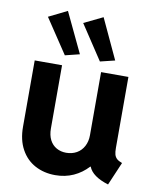

<svg xmlns="http://www.w3.org/2000/svg" viewBox="-88 -856 760 932"><g transform="rotate(10 292.0 -390.0)"><path d="M53.7 -196.3V-523.4H188.5V-211.9Q188.5 -178.7 200.4 -155.5Q212.4 -132.3 233.6 -120.4Q254.9 -108.4 281.2 -108.4Q310.5 -108.4 333.3 -121.3Q356 -134.3 368.4 -158Q380.9 -181.6 380.9 -211.9V-523.4H515.6V-173.8Q515.6 -152.8 519 -140.9Q522.5 -128.9 531.2 -120.8Q540 -112.8 557.6 -106.4L508.8 7.8Q429.2 -16.6 411.1 -62.5H408.7Q378.4 -29.3 337.6 -10.7Q296.9 7.8 248 7.8Q192.4 7.8 148.2 -15.9Q104 -39.6 78.9 -85.7Q53.7 -131.8 53.7 -196.3ZM253.9 -743.2 346.7 -788.1 438.5 -590.8 366.2 -573.2ZM80.1 -743.2 170.9 -788.1 264.6 -590.8 193.4 -573.2Z"/></g></svg>

Font: Reddit Sans Strawberry
Style: Bold
Weight: 700
Designer: Stephen Hutchings
Foundry: Reddit
Version: Version 1.013